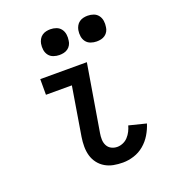

<svg xmlns="http://www.w3.org/2000/svg" viewBox="-137 -854 874 968"><g transform="rotate(-20 300.0 -370.5)"><path d="M358 8Q332 8 308 3.5Q284 -1 263.5 -13Q243 -25 228.5 -44Q214 -63 207.5 -86Q201 -109 201 -134.5Q201 -160 205 -185L248 -446H109V-530H359L299 -171Q296 -154 296.5 -137Q297 -120 304.5 -105.5Q312 -91 326.5 -83.5Q341 -76 358 -76Q373 -76 388.5 -82.5Q404 -89 415.5 -101.5Q427 -114 434.5 -129Q442 -144 446 -159L538 -136Q529 -107 512.5 -79.5Q496 -52 471.5 -31.5Q447 -11 417 -1.5Q387 8 358 8ZM442 -611Q426 -611 410.5 -616.5Q395 -622 385.5 -634.5Q376 -647 373.5 -663.5Q371 -680 374 -697Q376 -708 382 -719Q388 -730 398 -737Q408 -744 419.5 -746.5Q431 -749 442 -749Q459 -749 474 -743.5Q489 -738 498.5 -725.5Q508 -713 510.5 -696.5Q513 -680 510 -663Q509 -652 503 -641Q497 -630 487 -623Q477 -616 465.5 -613.5Q454 -611 442 -611ZM242 -611Q226 -611 210.5 -616.5Q195 -622 185.5 -634.5Q176 -647 173.5 -663.5Q171 -680 174 -697Q176 -708 182 -719Q188 -730 198 -737Q208 -744 219.5 -746.5Q231 -749 242 -749Q259 -749 274 -743.5Q289 -738 298.5 -725.5Q308 -713 310.5 -696.5Q313 -680 310 -663Q309 -652 303 -641Q297 -630 287 -623Q277 -616 265.5 -613.5Q254 -611 242 -611Z"/></g></svg>

Font: Iosevka Slab Medium Extended
Style: Italic
Weight: 500
Width: 7
Italic angle: -9°
Monospace: yes
Designer: Belleve Invis
Foundry: Belleve Invis
Version: Version 11.1.0; ttfautohint (v1.8.3)